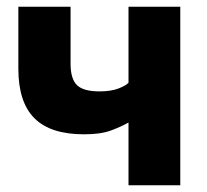

<svg xmlns="http://www.w3.org/2000/svg" viewBox="-20 -550 616 570"><path d="M361.5 0V-186.3Q338.5 -173.3 308.5 -162.3Q278.5 -151.3 229.5 -151.3Q129.5 -151.3 82 -199.2Q34.5 -247 34.5 -345.5V-530H189.5V-360.5Q189.5 -316.2 208.4 -297.4Q227.3 -278.7 275.5 -278.7Q309.3 -278.7 331.2 -287.1Q353.2 -295.5 361.5 -304.3V-530H515.2V0Z"/></svg>

Font: Golos Text
Style: Regular
Weight: 400
Designer: A.Korolkova, Vitaly Kuzmin
Foundry: ParaType Ltd
Version: Version 2.004